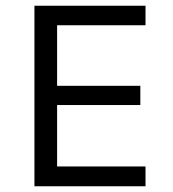

<svg xmlns="http://www.w3.org/2000/svg" viewBox="-20 -649 602 669"><path d="M487 0H100V-629H487V-561H179V-350H469V-283H179V-69H487Z"/></svg>

Font: Karla Neue
Style: Regular
Weight: 400
Designer: Jonathan Pinhorn
Foundry: PYRS Fontlab Ltd. / Made with FontLab
Version: Version 1.000;PS 001.001;hotconv 1.0.56